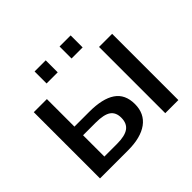

<svg xmlns="http://www.w3.org/2000/svg" viewBox="-160 -886 1083 1083"><g transform="rotate(-45 382.0 -344.0)"><path d="M292.5 -308.6Q397.5 -308.6 451.4 -272Q505.4 -235.4 505.4 -157.2Q505.4 -81.1 450 -40.5Q394.5 0 293 0H69.3V-528.3H173.8V-308.6ZM694.3 -528.3V0H589.8V-528.3ZM173.8 -69.8H274.4Q337.9 -69.8 367.2 -90.8Q396.5 -111.8 396.5 -157.2Q396.5 -200.2 368.2 -220Q339.8 -239.7 274.9 -239.7H173.8ZM522.5 -687.5V-591.8H434.1V-687.5ZM323.7 -687.5V-591.8H234.9V-687.5Z"/></g></svg>

Font: Arimo Medium
Style: Regular
Weight: 500
Designer: Steve Matteson
Foundry: Monotype Imaging Inc.
Version: Version 1.33